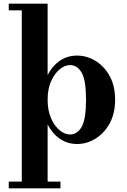

<svg xmlns="http://www.w3.org/2000/svg" viewBox="-20 -770 686 1040"><path d="M27.5 213.5H98V-714H27.5V-750H238V-363.5Q262 -411.5 303.2 -440.2Q344.5 -469 397.5 -469Q450 -469 497 -440.5Q544 -412 573.8 -358.5Q603.5 -305 603.5 -230Q603.5 -155 573.8 -101.2Q544 -47.5 497 -18.8Q450 10 397.5 10Q344.5 10 303.2 -19Q262 -48 238 -96V213.5H307.5V250H27.5ZM238 -230Q238 -171 256.8 -128.8Q275.5 -86.5 303.5 -64Q331.5 -41.5 359 -41.5Q399 -41.5 422.5 -83.2Q446 -125 446 -230Q446 -335 422.5 -376.2Q399 -417.5 359 -417.5Q331.5 -417.5 303.5 -394.8Q275.5 -372 256.8 -330.2Q238 -288.5 238 -230Z"/></svg>

Font: Bodoni* 06pt
Style: Bold
Weight: 700
Version: Version 2.3